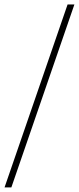

<svg xmlns="http://www.w3.org/2000/svg" viewBox="-27 -767 350 851"><path d="M-6.8 63.5 272.5 -747.1H302.7L23.4 63.5Z"/></svg>

Font: Gothic A1 Thin
Style: Regular
Weight: 250
Designer: HanYang I&C Co.,Ltd.
Foundry: HanYang I&C Co.,Ltd.
Version: Version 2.50